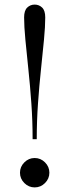

<svg xmlns="http://www.w3.org/2000/svg" viewBox="-20 -802 302 836"><path d="M131 -782Q150 -782 163.5 -769Q177 -756 177 -726Q177 -687 171.5 -629Q166 -571 158.5 -500.5Q151 -430 145.5 -352.5Q140 -275 140 -196H122Q122 -275 116.5 -352.5Q111 -430 103.5 -500.5Q96 -571 90.5 -629Q85 -687 85 -726Q85 -756 98.5 -769Q112 -782 131 -782ZM131 -114Q157 -114 176 -95Q195 -76 195 -50Q195 -24 176 -5Q157 14 131 14Q105 14 86 -5Q67 -24 67 -50Q67 -76 86 -95Q105 -114 131 -114Z"/></svg>

Font: Playfair Display
Style: Regular
Weight: 400
Designer: Claus Eggers Sørensen
Foundry: Claus Eggers Sørensen
Version: Version 1.203